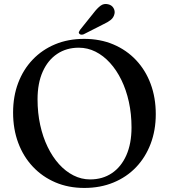

<svg xmlns="http://www.w3.org/2000/svg" viewBox="-20 -908 832 946"><path d="M394.5 -716.5Q474 -716.5 538.8 -689Q603.5 -661.5 650.2 -612Q697 -562.5 722.2 -494.8Q747.5 -427 747.5 -345.5Q747.5 -266 722.2 -199.5Q697 -133 650.5 -84.2Q604 -35.5 539.2 -8.8Q474.5 18 395.5 18Q317 18 252.8 -9.5Q188.5 -37 141.8 -86.8Q95 -136.5 69.8 -204.2Q44.5 -272 44.5 -353.5Q44.5 -433 69.5 -499.2Q94.5 -565.5 141 -614.2Q187.5 -663 251.8 -689.8Q316 -716.5 394.5 -716.5ZM628 -280.5Q628 -346.5 615 -405.8Q602 -465 578.2 -513.8Q554.5 -562.5 522 -598.2Q489.5 -634 450.5 -653.5Q411.5 -673 368 -673Q307.5 -673 261.8 -642.5Q216 -612 190.5 -555Q165 -498 165 -418.5Q165 -352 178 -292.5Q191 -233 214.8 -184Q238.5 -135 270.8 -99.2Q303 -63.5 342 -43.8Q381 -24 424 -24Q485.5 -24 531.2 -54.8Q577 -85.5 602.5 -143Q628 -200.5 628 -280.5ZM441 -844Q458.5 -867 475 -879.5Q491.5 -892 512.5 -887Q530.5 -883 539 -868.8Q547.5 -854.5 544 -839.5Q540 -821.5 525.8 -810Q511.5 -798.5 488.5 -788L392 -739Q387 -737 380.8 -737.2Q374.5 -737.5 371 -741.5Q367 -746 369 -751Q371 -756 374.5 -761Z"/></svg>

Font: Fraunces 18pt
Style: Regular
Weight: 400
Version: Version 1.000;[b76b70a41]